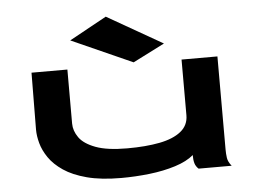

<svg xmlns="http://www.w3.org/2000/svg" viewBox="-50 -746 1100 821"><g transform="rotate(-5 500.0 -335.5)"><path d="M439 11Q352 11 291.5 -5Q231 -21 192 -47.5Q153 -74 131.5 -105.5Q110 -137 101.5 -168.5Q93 -200 93 -226L95 -471H249V-239Q249 -208 269.5 -179Q290 -150 339.5 -131.5Q389 -113 475 -113Q555 -113 614 -124.5Q673 -136 706 -162.5Q739 -189 739 -232V-471H893V-71Q893 -53 895.5 -35.5Q898 -18 913 0H771Q759 -11 755 -25Q751 -39 751 -60Q722 -35 671.5 -19Q621 -3 560 4Q499 11 439 11ZM534 -477 272 -594 432 -682 670 -546Z"/></g></svg>

Font: Inconsolata UltraExpanded Black
Style: Regular
Weight: 900
Width: 9
Monospace: yes
Designer: Raph Levien, Cyreal, Brenton Simpson
Foundry: Raph Levien, Cyreal, Google
Version: Version 3.001; ttfautohint (v1.8.2.53-6de2)